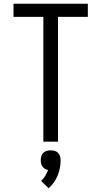

<svg xmlns="http://www.w3.org/2000/svg" viewBox="-20 -755 540 1023"><path d="M211 0V-665H52V-735H448V-665H289V0ZM239 248 199 209Q212 197 221 182Q230 167 236 151Q227 149 219.5 144.5Q212 140 206.5 132.5Q201 125 199 116.5Q197 108 197 99Q197 88 200 77.5Q203 67 210.5 59.5Q218 52 228.5 49Q239 46 250 46Q261 46 271.5 49Q282 52 289.5 59.5Q297 67 300 77.5Q303 88 303 99Q303 120 299 140.5Q295 161 287 180.5Q279 200 267 217Q255 234 239 248Z"/></svg>

Font: Zed Mono
Style: Regular
Weight: 400
Monospace: yes
Designer: Belleve Invis
Foundry: Belleve Invis
Version: Version 1.0.0; ttfautohint (v1.8.4)